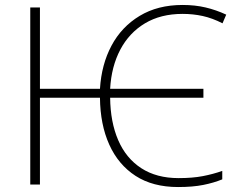

<svg xmlns="http://www.w3.org/2000/svg" viewBox="-20 -744 958 774"><path d="M698 10Q596 10 526.5 -35Q457 -80 420.5 -161Q384 -242 383 -350H141V0H102V-714H141V-386H383Q389 -484 429.5 -560Q470 -636 543 -680Q616 -724 716 -724Q766 -724 808.5 -714Q851 -704 892 -685L877 -650Q836 -671 797 -679.5Q758 -688 716 -688Q628 -688 564.5 -650Q501 -612 465 -544Q429 -476 424 -386H800V-350H424Q425 -252 456.5 -179Q488 -106 549.5 -66Q611 -26 700 -26Q756 -26 797.5 -34Q839 -42 876 -55V-21Q842 -7 799.5 1.5Q757 10 698 10Z"/></svg>

Font: Noto Sans ExtraLight
Style: Regular
Weight: 200
Designer: Monotype Design Team
Foundry: Monotype Imaging Inc.
Version: Version 2.007